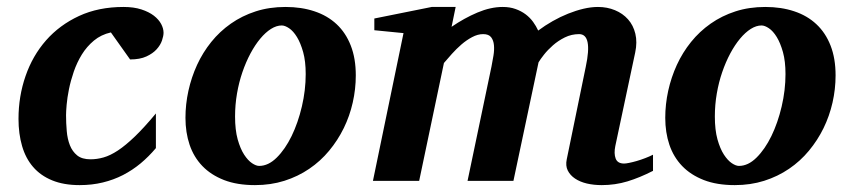

<svg xmlns="http://www.w3.org/2000/svg" viewBox="-20 -520 2454 552"><path d="M450.2 -425.8Q450.2 -417 445.8 -403.8Q441.4 -390.6 430.4 -378.4Q419.4 -366.2 400.9 -357.7Q382.3 -349.1 354 -349.1L298.8 -426.8Q270.5 -420.4 250 -403.3Q229.5 -386.2 215.3 -363.3Q201.2 -340.3 192.1 -314Q183.1 -287.6 178.2 -263.2Q173.3 -238.8 171.6 -219Q169.9 -199.2 169.9 -189Q169.9 -166 171.9 -143.3Q173.8 -120.6 180.9 -102.5Q188 -84.5 201.9 -73.2Q215.8 -62 240.2 -62Q258.8 -62 277.8 -67.4Q296.9 -72.8 319.1 -87.4Q341.3 -102.1 367.9 -127.7Q394.5 -153.3 428.2 -193.8V-94.2Q407.7 -69.8 384.3 -50.3Q360.8 -30.8 333.7 -16.8Q306.6 -2.9 275.6 4.6Q244.6 12.2 209 12.2Q163.1 12.2 129.9 -1.5Q96.7 -15.1 75.2 -40Q53.7 -64.9 43.5 -100.1Q33.2 -135.3 33.2 -178.2Q33.2 -243.2 53.5 -301.5Q73.7 -359.9 112.5 -404.1Q151.4 -448.2 207.3 -474.1Q263.2 -500 335 -500Q364.7 -500 386.5 -492.9Q408.2 -485.8 422.4 -474.9Q436.5 -463.9 443.4 -450.9Q450.2 -438 450.2 -425.8Z M858.9 -307.1Q858.9 -343.8 851.6 -370.1Q844.2 -396.5 833.7 -413.6Q823.2 -430.7 811.3 -438.7Q799.3 -446.8 790 -446.8Q774.9 -446.8 759 -436.8Q743.2 -426.8 728.3 -408.9Q713.4 -391.1 700.2 -366.5Q687 -341.8 677 -312.7Q667 -283.7 661.4 -251.2Q655.8 -218.8 655.8 -185.1Q655.8 -146.5 663.3 -119.4Q670.9 -92.3 681.9 -75.4Q692.9 -58.6 704.6 -50.8Q716.3 -43 725.1 -43Q751.5 -43 775.6 -66.9Q799.8 -90.8 818.4 -128.9Q836.9 -167 847.9 -213.9Q858.9 -260.7 858.9 -307.1ZM1002.9 -303.2Q1002.9 -263.7 994.1 -225.1Q985.4 -186.5 968.3 -151.6Q951.2 -116.7 926.3 -86.7Q901.4 -56.6 869.1 -34.7Q836.9 -12.7 797.6 -0.2Q758.3 12.2 712.9 12.2Q661.6 12.2 624 -2.4Q586.4 -17.1 561.8 -42.7Q537.1 -68.4 525.1 -103.8Q513.2 -139.2 513.2 -181.2Q513.2 -220.2 521.7 -259Q530.3 -297.9 546.6 -333.5Q563 -369.1 587.4 -399.4Q611.8 -429.7 643.8 -452.1Q675.8 -474.6 715.1 -487.3Q754.4 -500 800.8 -500Q846.7 -500 884 -487.5Q921.4 -475.1 947.8 -450.4Q974.1 -425.8 988.5 -388.9Q1002.9 -352.1 1002.9 -303.2Z M1857.4 -28.8Q1819.3 -9.3 1783.9 1.5Q1748.5 12.2 1710 12.2Q1687 12.2 1667.2 7.6Q1647.5 2.9 1633.3 -6.6Q1619.1 -16.1 1612.3 -29.8Q1605.5 -43.5 1609.4 -62L1664.1 -328.1Q1684.1 -421.9 1645 -421.9Q1623 -421.9 1603.8 -412.4Q1584.5 -402.8 1569.6 -389.6Q1554.7 -376.5 1543.9 -362.8Q1533.2 -349.1 1528.3 -340.8L1456.1 0H1324.2L1393.1 -329.1Q1396 -343.8 1398.7 -360.1Q1401.4 -376.5 1400.1 -390.1Q1398.9 -403.8 1392.1 -412.8Q1385.3 -421.9 1369.1 -421.9Q1353.5 -421.9 1337.4 -413.3Q1321.3 -404.8 1306.6 -392.1Q1292 -379.4 1279.1 -365Q1266.1 -350.6 1256.3 -338.9L1185.1 0H1052.2L1140.1 -424.8L1056.2 -433.1V-466.8L1221.2 -500H1290L1278.3 -442.9Q1314.5 -467.8 1352.5 -483.9Q1390.6 -500 1425.3 -500Q1445.8 -500 1462.2 -494.1Q1478.5 -488.3 1491.2 -478.8Q1503.9 -469.2 1512.7 -457Q1521.5 -444.8 1527.3 -432.1Q1546.9 -446.8 1568.8 -459.2Q1590.8 -471.7 1613.3 -480.7Q1635.7 -489.7 1657.7 -494.9Q1679.7 -500 1699.2 -500Q1725.6 -500 1748 -490.7Q1770.5 -481.4 1785.6 -464.4Q1800.8 -447.3 1806.6 -423.1Q1812.5 -398.9 1806.2 -369.1L1749 -100.1Q1744.6 -78.6 1750 -64.2Q1755.4 -49.8 1774.4 -49.8Q1779.3 -49.8 1789.1 -51.8Q1798.8 -53.7 1810.5 -57.1Q1822.3 -60.5 1834.5 -65.2Q1846.7 -69.8 1857.4 -75.2Z M2238.3 -307.1Q2238.3 -343.8 2231 -370.1Q2223.6 -396.5 2213.1 -413.6Q2202.6 -430.7 2190.7 -438.7Q2178.7 -446.8 2169.4 -446.8Q2154.3 -446.8 2138.4 -436.8Q2122.6 -426.8 2107.7 -408.9Q2092.8 -391.1 2079.6 -366.5Q2066.4 -341.8 2056.4 -312.7Q2046.4 -283.7 2040.8 -251.2Q2035.2 -218.8 2035.2 -185.1Q2035.2 -146.5 2042.7 -119.4Q2050.3 -92.3 2061.3 -75.4Q2072.3 -58.6 2084 -50.8Q2095.7 -43 2104.5 -43Q2130.9 -43 2155 -66.9Q2179.2 -90.8 2197.8 -128.9Q2216.3 -167 2227.3 -213.9Q2238.3 -260.7 2238.3 -307.1ZM2382.3 -303.2Q2382.3 -263.7 2373.5 -225.1Q2364.7 -186.5 2347.7 -151.6Q2330.6 -116.7 2305.7 -86.7Q2280.8 -56.6 2248.5 -34.7Q2216.3 -12.7 2177 -0.2Q2137.7 12.2 2092.3 12.2Q2041 12.2 2003.4 -2.4Q1965.8 -17.1 1941.2 -42.7Q1916.5 -68.4 1904.5 -103.8Q1892.6 -139.2 1892.6 -181.2Q1892.6 -220.2 1901.1 -259Q1909.7 -297.9 1926 -333.5Q1942.4 -369.1 1966.8 -399.4Q1991.2 -429.7 2023.2 -452.1Q2055.2 -474.6 2094.5 -487.3Q2133.8 -500 2180.2 -500Q2226.1 -500 2263.4 -487.5Q2300.8 -475.1 2327.1 -450.4Q2353.5 -425.8 2367.9 -388.9Q2382.3 -352.1 2382.3 -303.2Z"/></svg>

Font: Charis SIL Eur
Style: Bold Italic
Weight: 700
Italic angle: -11°
Foundry: SIL International
Version: Version 5.000